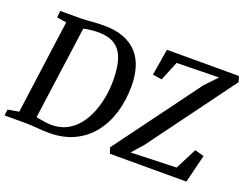

<svg xmlns="http://www.w3.org/2000/svg" viewBox="-121 -980 1553 1217"><g transform="rotate(20 656.0 -371.5)"><path d="M100.5 -743H237.5Q275 -744 313.8 -747.5Q352.5 -751 390.5 -751Q471.5 -751 528 -729Q584.5 -707 620 -666.8Q655.5 -626.5 671.8 -571.2Q688 -516 688 -450Q688 -351.5 662.5 -268Q637 -184.5 587.2 -122.5Q537.5 -60.5 464.8 -26.2Q392 8 297 8Q276 8 255.2 6.8Q234.5 5.5 214 4Q193.5 2.5 173.8 1.2Q154 0 135 0H-5L0 -41L74.5 -54L160.5 -687.5L96 -698ZM184.5 -22.5 171 -65Q181 -60.5 203.5 -56Q226 -51.5 251.5 -48.2Q277 -45 295.5 -45Q352.5 -45 396.5 -68Q440.5 -91 472.5 -130.5Q504.5 -170 525.2 -220.8Q546 -271.5 556.2 -327.5Q566.5 -383.5 566.5 -439Q566.5 -508.5 555.5 -557.8Q544.5 -607 521.2 -638Q498 -669 461.5 -683.8Q425 -698.5 374 -698.5Q351.5 -698.5 329.8 -696.2Q308 -694 291 -690.8Q274 -687.5 263.5 -684.5L280 -718.5ZM705.5 0 692.5 -38.5 1114.5 -611 1190.5 -691 906 -685.5 852.5 -555 790.5 -564.5 820 -743H1305.5L1317 -705.5L891 -126L826 -52.5L1133 -62.5L1206.5 -206.5L1268.5 -189.5L1221.5 0Z"/></g></svg>

Font: Merriweather 20pt Medium
Style: Italic
Weight: 500
Italic angle: -7.8°
Version: Version 2.101